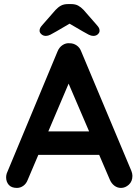

<svg xmlns="http://www.w3.org/2000/svg" viewBox="-20 -916 679 941"><path d="M303 -537 332 -543 116 -35Q109 -16 94.5 -5.5Q80 5 63 5Q36 5 23 -10Q10 -25 10 -47Q10 -56 13 -66L262 -664Q270 -684 286.5 -695Q303 -706 322 -704Q340 -704 355.5 -693.5Q371 -683 378 -664L624 -78Q629 -65 629 -54Q629 -27 611.5 -11Q594 5 573 5Q555 5 540.5 -6Q526 -17 518 -36ZM491 -157H147L202 -272H472ZM302 -811H340L256 -762Q239 -752 227 -746Q215 -740 205 -740Q192 -740 183 -748Q174 -756 174 -765Q174 -773 177 -779Q180 -785 189 -795L252 -867Q265 -881 279 -888.5Q293 -896 313 -896H329Q349 -896 363 -888.5Q377 -881 390 -867L453 -795Q462 -785 465 -779Q468 -773 468 -765Q468 -756 459.5 -748Q451 -740 437 -740Q427 -740 415 -746Q403 -752 386 -762Z"/></svg>

Font: Quicksand Variable Light
Style: Regular
Weight: 300
Designer: Andrew Paglinawan
Foundry: Andrew Paglinawan
Version: Version 3.004